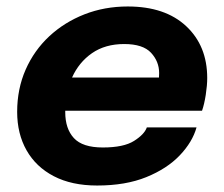

<svg xmlns="http://www.w3.org/2000/svg" viewBox="-20 -561 692 593"><path d="M587 -167.5Q574.5 -122.5 535.2 -81.2Q496 -40 432 -14Q368 12 280 12Q201.5 12 146.2 -16.8Q91 -45.5 62 -96.8Q33 -148 33 -215.5Q33 -286.5 59.2 -346Q85.5 -405.5 132.2 -449Q179 -492.5 241 -516.8Q303 -541 374.5 -541Q490 -541 555 -480.2Q620 -419.5 620 -320Q620 -297.5 615.5 -268.2Q611 -239 604 -219H181.5Q181.5 -217 181.5 -214.5Q181.5 -163.5 208.2 -134.5Q235 -105.5 297.5 -105.5Q362 -105.5 394 -125.8Q426 -146 433.5 -167.5ZM363.5 -425Q305 -425 264.2 -396.8Q223.5 -368.5 202.5 -321.5H471Q471.5 -328 471.5 -335.5Q471.5 -371 446.5 -398Q421.5 -425 363.5 -425Z"/></svg>

Font: Epilogue
Style: Bold Italic
Weight: 700
Italic angle: -12°
Designer: Tyler Finck
Foundry: Etcetera Type Co
Version: Version 2.111; ttfautohint (v1.8.3)